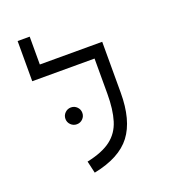

<svg xmlns="http://www.w3.org/2000/svg" viewBox="-135 -835 856 949"><g transform="rotate(-20 293.0 -361.0)"><path d="M393.1 -585.9H457V-318.4Q457 -173.8 397.9 -95.9Q338.9 -18.1 201.2 9.3L186.5 -54.2Q268.6 -71.3 313.5 -105.5Q358.4 -139.6 375.7 -196.3Q393.1 -252.9 393.1 -335.9V-521H65.4V-732.4H128.9V-585.9ZM200.2 -245.6Q182.1 -245.6 168.9 -258.5Q155.8 -271.5 155.8 -289.6Q155.8 -308.1 168.9 -321Q182.1 -334 200.2 -334Q218.8 -334 231.7 -321Q244.6 -308.1 244.6 -289.6Q244.6 -271.5 231.7 -258.5Q218.8 -245.6 200.2 -245.6Z"/></g></svg>

Font: CaskaydiaMono NF Light
Style: Regular
Weight: 300
Designer: Aaron Bell
Foundry: Saja Typeworks
Version: Version 2111.001; ttfautohint (v1.8.4);Nerd Fonts 3.1.1